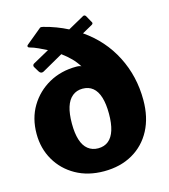

<svg xmlns="http://www.w3.org/2000/svg" viewBox="-113 -841 826 940"><g transform="rotate(-15 300.0 -371.0)"><path d="M574 -278Q574 -190 540 -125.5Q506 -61 444 -25.5Q382 10 299 10Q218 10 156.5 -24.5Q95 -59 60.5 -118.5Q26 -178 26 -252Q26 -331 62 -391Q98 -451 159.5 -485.5Q221 -520 299 -520Q309 -520 315 -518.5Q321 -517 324 -515Q309 -539 290 -558.5Q271 -578 244 -598L138 -538Q124 -531 115 -545L101 -568Q96 -575 97.5 -580.5Q99 -586 103 -588L186 -634Q166 -644 145 -654Q124 -664 99 -671Q95 -673 94 -677Q93 -681 98 -685L172 -746Q177 -751 180.5 -751.5Q184 -752 193 -750Q225 -742 255.5 -730.5Q286 -719 313 -705L392 -749Q402 -756 409 -747L429 -711Q434 -704 425 -698L373 -669Q470 -602 522 -500Q574 -398 574 -278ZM300 -106Q331 -106 352 -123Q373 -140 383.5 -173.5Q394 -207 394 -256Q394 -306 383.5 -340Q373 -374 352 -391Q331 -408 300 -408Q270 -408 248.5 -390.5Q227 -373 216.5 -339.5Q206 -306 206 -256Q206 -207 216.5 -173.5Q227 -140 248.5 -123Q270 -106 300 -106Z"/></g></svg>

Font: Libre Franklin ExtraBold
Style: Regular
Weight: 800
Designer: Pablo Impallari, Rodrigo Fuenzalida, Nhung Nguyen
Foundry: Impallari Type
Version: Version 3.000